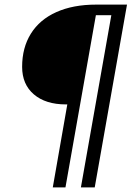

<svg xmlns="http://www.w3.org/2000/svg" viewBox="-20 -720 581 833"><path d="M272 -267H266Q178 -267 127 -310.5Q76 -354 76 -430Q76 -513 114 -574Q152 -635 224.5 -667.5Q297 -700 397 -700H531L391 93H331L463 -654H396L264 93H209Z"/></svg>

Font: Sarabun SemiBold
Style: Italic
Weight: 600
Italic angle: -10°
Designer: Suppakit Chalermlarp | Katatrad Co.,Ltd.
Foundry: Cadson Demak Co.,Ltd.
Version: Version 1.000; ttfautohint (v1.6)